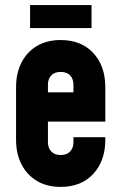

<svg xmlns="http://www.w3.org/2000/svg" viewBox="-20 -720 474 753"><path d="M218.1 13Q164.5 13 125.2 -10.2Q86 -33.5 64.5 -75Q43 -116.5 43 -172V-378Q43 -433.3 64.5 -475.1Q86 -517 125.2 -540Q164.5 -563 218.1 -563Q298.5 -563 345.8 -512.2Q393 -461.5 393 -378V-243H152V-358H268V-388Q268 -410.7 255 -424.3Q242 -438 218 -438Q194 -438 181 -424.3Q168 -410.7 168 -388V-162Q168 -139.7 181 -125.9Q194 -112 218 -112Q242 -112 255 -125.9Q268 -139.7 268 -162V-182H393V-172Q393 -89.1 345.8 -38Q298.5 13 218.1 13ZM98 -700H339V-610H98Z"/></svg>

Font: Mohave Light
Style: Regular
Weight: 300
Designer: Gumpita Rahayu
Foundry: Tokotype
Version: Version 2.003